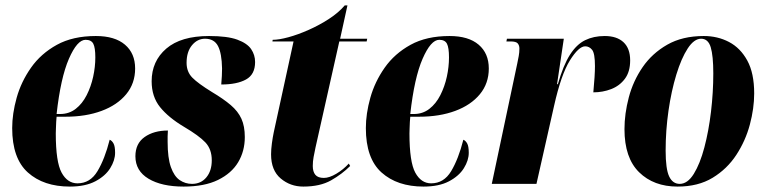

<svg xmlns="http://www.w3.org/2000/svg" viewBox="-20 -679 2830 709"><path d="M238 10Q141 10 83 -42Q25 -94 25 -206Q25 -259 41.5 -318Q58 -377 94.5 -429Q131 -481 190 -513.5Q249 -546 334 -546Q404 -546 441.5 -514Q479 -482 479 -426Q479 -371 446 -331Q413 -291 355 -269.5Q297 -248 222 -248H189Q188 -242 187.5 -229Q187 -216 186.5 -203.5Q186 -191 186 -186Q186 -81 207.5 -41.5Q229 -2 266 -2Q313 -2 340 -47Q367 -92 385 -163Q393 -160 399 -149.5Q405 -139 405 -115Q405 -87 387 -58Q369 -29 332 -9.5Q295 10 238 10ZM202 -258Q235 -258 259.5 -277Q284 -296 300 -327.5Q316 -359 324 -395.5Q332 -432 332 -467Q332 -503 324.5 -517.5Q317 -532 296 -532Q265 -532 234.5 -462Q204 -392 189 -258Z M658 10Q577 10 528.5 -19Q480 -48 480 -102Q480 -149 514 -173Q548 -197 600 -197Q599 -186 599 -175.5Q599 -165 599 -155Q599 -96 611 -62Q623 -28 643.5 -14Q664 0 689 0Q722 0 742 -24Q762 -48 762 -87Q762 -128 738.5 -153Q715 -178 659 -211Q602 -245 571 -283.5Q540 -322 540 -379Q540 -453 594 -499.5Q648 -546 752 -546Q820 -546 856.5 -532.5Q893 -519 907.5 -497.5Q922 -476 922 -450Q922 -404 888.5 -385.5Q855 -367 797 -367Q800 -400 800 -426Q799 -482 785 -509Q771 -536 737 -536Q709 -536 689 -512Q669 -488 669 -447Q669 -414 690 -392.5Q711 -371 763 -339Q805 -314 832 -291Q859 -268 871.5 -240.5Q884 -213 884 -173Q884 -121 859.5 -80Q835 -39 785 -14.5Q735 10 658 10Z M1100 10Q1052 10 1016.5 -20Q981 -50 981 -109Q981 -127 984 -149.5Q987 -172 991 -191L1064 -526H986L987 -532Q1010 -532 1045 -541.5Q1080 -551 1119.5 -568.5Q1159 -586 1194.5 -609Q1230 -632 1253 -659H1263L1236 -536H1336L1334 -526H1233L1145 -134Q1141 -115 1138 -99Q1135 -83 1135 -66Q1135 -45 1144.5 -33.5Q1154 -22 1176 -22Q1196 -22 1222 -37.5Q1248 -53 1268 -75L1273 -66Q1243 -36 1202.5 -13Q1162 10 1100 10Z M1544 10Q1447 10 1389 -42Q1331 -94 1331 -206Q1331 -259 1347.5 -318Q1364 -377 1400.5 -429Q1437 -481 1496 -513.5Q1555 -546 1640 -546Q1710 -546 1747.5 -514Q1785 -482 1785 -426Q1785 -371 1752 -331Q1719 -291 1661 -269.5Q1603 -248 1528 -248H1495Q1494 -242 1493.5 -229Q1493 -216 1492.5 -203.5Q1492 -191 1492 -186Q1492 -81 1513.5 -41.5Q1535 -2 1572 -2Q1619 -2 1646 -47Q1673 -92 1691 -163Q1699 -160 1705 -149.5Q1711 -139 1711 -115Q1711 -87 1693 -58Q1675 -29 1638 -9.5Q1601 10 1544 10ZM1508 -258Q1541 -258 1565.5 -277Q1590 -296 1606 -327.5Q1622 -359 1630 -395.5Q1638 -432 1638 -467Q1638 -503 1630.5 -517.5Q1623 -532 1602 -532Q1571 -532 1540.5 -462Q1510 -392 1495 -258Z M1890 -444Q1893 -459 1895.5 -472Q1898 -485 1898 -500Q1898 -511 1892 -518.5Q1886 -526 1865 -526H1850L1852 -536H2062L2037 -368H2040Q2060 -438 2084.5 -476.5Q2109 -515 2140.5 -530.5Q2172 -546 2213 -546Q2258 -546 2282.5 -523Q2307 -500 2307 -456Q2307 -414 2287.5 -388Q2268 -362 2237 -350Q2206 -338 2171 -338Q2177 -401 2177 -435Q2177 -482 2166.5 -495Q2156 -508 2141 -508Q2117 -508 2084.5 -456Q2052 -404 2026 -288L1961 0H1796Z M2482 10Q2394 10 2340 -43Q2286 -96 2286 -202Q2286 -259 2302 -319.5Q2318 -380 2353 -431Q2388 -482 2444 -514Q2500 -546 2579 -546Q2630 -546 2672 -524Q2714 -502 2739.5 -455.5Q2765 -409 2765 -334Q2765 -279 2749 -219Q2733 -159 2699 -107Q2665 -55 2611.5 -22.5Q2558 10 2482 10ZM2490 0Q2519 0 2542 -37Q2565 -74 2581 -134.5Q2597 -195 2605.5 -266.5Q2614 -338 2614 -408Q2614 -473 2604.5 -504.5Q2595 -536 2569 -536Q2543 -536 2519.5 -500Q2496 -464 2477.5 -403.5Q2459 -343 2448.5 -270Q2438 -197 2438 -123Q2438 -55 2451 -27.5Q2464 0 2490 0Z"/></svg>

Font: Noto Serif Display ExtraCondensed Black
Style: Italic
Weight: 900
Width: 2
Italic angle: -12°
Designer: Monotype Design Team
Foundry: Monotype Imaging Inc.
Version: Version 2.009